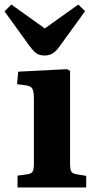

<svg xmlns="http://www.w3.org/2000/svg" viewBox="-43 -824 423 844"><path d="M34 0V-52L79 -58Q95 -61 100.5 -70Q106 -79 106 -106V-388Q106 -422 99.5 -434Q93 -446 70 -449L32 -454L37 -509L252 -520L265 -512V-105Q265 -79 270.5 -70Q276 -61 293 -58L336 -51V0ZM154 -580Q130 -580 117 -589.5Q104 -599 86 -623L-23 -774L7 -804L154 -699L301 -804L331 -775L216 -616Q200 -595 185.5 -587.5Q171 -580 154 -580Z"/></svg>

Font: Literata 36pt
Style: Bold
Weight: 700
Designer: Latin by Veronika Burian and Jose Scaglione. Greek by Irene Vlachou. Cyrillic by Vera Evstafieva.
Foundry: TypeTogether
Version: Version 3.002